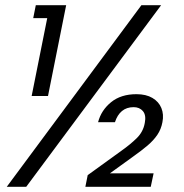

<svg xmlns="http://www.w3.org/2000/svg" viewBox="-20 -720 708 740"><path d="M525 -700H601L81 0H6ZM162 -650H108L118 -700H235L165 -350H102ZM358 -249Q370 -295 408 -326Q446 -357 506 -357Q543 -357 567.5 -342.5Q592 -328 602 -303.5Q612 -279 606 -249Q601 -222 586.5 -200.5Q572 -179 548.5 -159Q525 -139 491 -115L376 -32L374 -52H572L561 0H309L318 -45L448 -139Q482 -163 507 -187.5Q532 -212 538 -246Q544 -276 531 -291.5Q518 -307 495 -307Q468 -307 450 -292Q432 -277 423 -249Z"/></svg>

Font: Albert Sans
Style: Italic
Weight: 400
Italic angle: -11.25°
Designer: Andreas Rasmussen
Foundry: a.Foundry
Version: Version 1.025